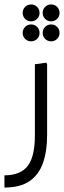

<svg xmlns="http://www.w3.org/2000/svg" viewBox="-20 -644 289 864"><path d="M0 200V145Q71 145 104 103.5Q137 62 137 -35V-355L189 -362L192 -354V-35Q192 36 173.5 89Q155 142 113 171Q71 200 0 200ZM120 -458Q104 -458 93 -469Q82 -480 82 -496Q82 -512 93 -523Q104 -534 120 -534Q136 -534 147 -523Q158 -512 158 -496Q158 -480 147 -469Q136 -458 120 -458ZM120 -548Q104 -548 93 -559Q82 -570 82 -586Q82 -602 93 -613Q104 -624 120 -624Q136 -624 147 -613Q158 -602 158 -586Q158 -570 147 -559Q136 -548 120 -548ZM210 -458Q194 -458 183 -469Q172 -480 172 -496Q172 -512 183 -523Q194 -534 210 -534Q226 -534 237 -523Q248 -512 248 -496Q248 -480 237 -469Q226 -458 210 -458ZM210 -548Q194 -548 183 -559Q172 -570 172 -586Q172 -602 183 -613Q194 -624 210 -624Q226 -624 237 -613Q248 -602 248 -586Q248 -570 237 -559Q226 -548 210 -548Z"/></svg>

Font: Fustat Light
Style: Regular
Weight: 300
Designer: Mohamed Gaber, Khaled Hosny, Laura Garcia Mut
Foundry: Kief Type Foundry, Alif Type Foundry, Hard Type Foundry
Version: Version 1.007